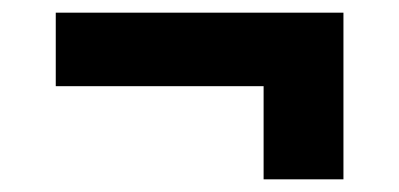

<svg xmlns="http://www.w3.org/2000/svg" viewBox="-20 -428 630 303"><path d="M396 -145V-292H68V-408H522V-145Z"/></svg>

Font: Host Grotesk ExtraBold
Style: Regular
Weight: 800
Designer: Doğukan Karapınar
Foundry: Element Type
Version: Version 1.003; ttfautohint (v1.8.4.7-5d5b)